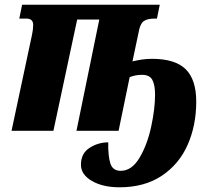

<svg xmlns="http://www.w3.org/2000/svg" viewBox="-20 -556 913 816"><path d="M324 144Q324 96 360.5 72.5Q397 49 440 49Q439 107 449 138.5Q459 170 493 170Q540 170 573 114.5Q606 59 622.5 -17.5Q639 -94 639 -154Q639 -195 627.5 -216.5Q616 -238 583 -238Q556 -238 531 -228L484 0H305L402 -473H308L207 0H29L116 -408Q121 -431 121 -450Q121 -477 92 -477H62L74 -536H659L647 -477H637Q605 -477 590 -465.5Q575 -454 569 -418L543 -295Q563 -300 583.5 -303Q604 -306 626 -306Q724 -306 769 -262Q814 -218 814 -124Q814 -23 777.5 59.5Q741 142 667.5 191Q594 240 488 240Q417 240 370.5 213Q324 186 324 144Z"/></svg>

Font: Noto Serif NarrowBlack
Style: Italic
Weight: 900
Width: 4
Italic angle: -12°
Designer: Monotype Design Team
Foundry: Monotype Imaging Inc.
Version: Version 1.001